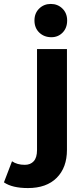

<svg xmlns="http://www.w3.org/2000/svg" viewBox="-121 -753 414 975"><path d="M-101 173 -60 66Q-34 84 5 84Q34 84 50.5 65.5Q67 47 67 9V-504H219V8Q219 98 167 150Q115 202 21 202Q-59 202 -101 173ZM137 -733Q172 -733 196 -709.5Q220 -686 220 -649Q220 -611 197 -587.5Q174 -564 140 -564Q103 -564 78.5 -587.5Q54 -611 54 -649Q54 -686 78 -709.5Q102 -733 137 -733Z"/></svg>

Font: Montserrat GRBold
Style: Regular
Weight: 700
Designer: Julieta Ulanovsky
Foundry: Julieta Ulanovsky
Version: Version 1.00 May 29, 2023, initial release